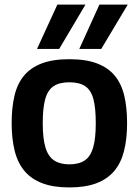

<svg xmlns="http://www.w3.org/2000/svg" viewBox="-20 -810 607 840"><path d="M31 -271Q31 -340 43.5 -392Q56 -444 85 -479Q114 -514 162.5 -532.5Q211 -551 283 -551Q356 -551 404.5 -532.5Q453 -514 482 -479Q511 -444 523.5 -392Q536 -340 536 -271Q536 -202 522.5 -149Q509 -96 479 -61Q449 -26 401 -8Q353 10 283 10Q214 10 166 -8Q118 -26 88 -61Q58 -96 44.5 -149Q31 -202 31 -271ZM167 -271Q167 -204 179 -164.5Q191 -125 217 -108Q243 -91 283 -91Q325 -91 350.5 -108Q376 -125 387.5 -164.5Q399 -204 399 -271Q399 -338 388.5 -377Q378 -416 352.5 -433Q327 -450 283 -450Q240 -450 214.5 -433Q189 -416 178 -377Q167 -338 167 -271ZM327 -596 415 -790H539L423 -596ZM142 -596 231 -790H354L239 -596Z"/></svg>

Font: Georama ExtraCondensed Thin SemiBold
Style: Regular
Weight: 600
Version: Version 1.001